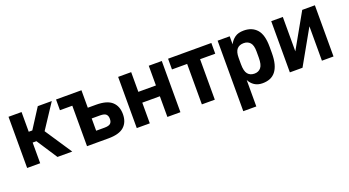

<svg xmlns="http://www.w3.org/2000/svg" viewBox="-52 -1102 3395 1868"><g transform="rotate(-20 1645.0 -168.0)"><path d="M59 -530H194V-326H231L362 -530H507L341 -278L526 0H373L233 -214H194V0H59Z M679 -419H551V-530H814V-349H900Q1012 -349 1063 -303Q1114 -257 1114 -174Q1114 -91 1063 -45.5Q1012 0 900 0H679ZM900 -111Q945 -111 962 -126.5Q979 -142 979 -174Q979 -206 962 -222Q945 -238 900 -238H814V-111Z M1194 -530H1329V-326H1511V-530H1646V0H1511V-214H1329V0H1194Z M1868 -419H1711V-530H2159V-419H2002V0H1868Z M2224 -530H2349V-447Q2369 -487 2403.5 -511.5Q2438 -536 2495 -536Q2581 -536 2630 -481Q2679 -426 2679 -303V-237Q2679 -171 2666.5 -124.5Q2654 -78 2630 -48Q2606 -18 2572 -4.5Q2538 9 2495 9Q2446 9 2412 -13.5Q2378 -36 2359 -74V200H2224ZM2453 -106Q2495 -106 2519.5 -135.5Q2544 -165 2544 -237V-303Q2544 -366 2519.5 -393.5Q2495 -421 2453 -421Q2408 -421 2383.5 -393.5Q2359 -366 2359 -303V-237Q2359 -165 2383.5 -135.5Q2408 -106 2453 -106Z M2779 -530H2899V-174L3100 -530H3231V0H3111V-356L2910 0H2779Z"/></g></svg>

Font: 
Style: 㨦
Weight: 700
Designer: A.Korolkova, Vitaly Kuzmin
Foundry: ParaType Ltd
Version: Version 2.000